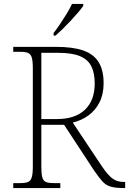

<svg xmlns="http://www.w3.org/2000/svg" viewBox="-20 -951 653 971"><path d="M47 0V-25H84Q108 -25 121.5 -30.5Q135 -36 140.5 -54Q146 -72 146 -108V-606Q146 -643 140.5 -660.5Q135 -678 121.5 -683.5Q108 -689 84 -689H47V-714H264Q349 -714 401.5 -695.5Q454 -677 479 -636.5Q504 -596 504 -530Q504 -474 483 -433Q462 -392 427 -367Q392 -342 348 -331L496 -109Q526 -65 549 -48Q572 -31 604 -31H613V0H607Q563 0 538.5 -7.5Q514 -15 496.5 -35Q479 -55 455 -90L304 -320H189V-108Q189 -72 194 -54Q199 -36 212.5 -30.5Q226 -25 251 -25H285V0ZM269 -349Q360 -349 409.5 -396Q459 -443 459 -529Q459 -580 442.5 -614.5Q426 -649 385.5 -666.5Q345 -684 272 -684H189V-349ZM251 -784Q266 -803 283.5 -829Q301 -855 317.5 -882Q334 -909 344 -931H401V-921Q392 -908 375 -888Q358 -868 337.5 -846Q317 -824 297 -804.5Q277 -785 261 -771H251Z"/></svg>

Font: Noto Serif Bengali ExtraLight
Style: Regular
Weight: 250
Version: Version 2.003